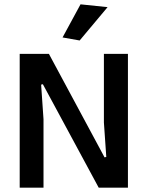

<svg xmlns="http://www.w3.org/2000/svg" viewBox="-20 -867 682 887"><path d="M269 -694 352 -847 477 -834 348 -680ZM71 -618H206L463 -140L471 -142L460 -301V-618H571V0H436L178 -478L170 -476L181 -316V0H71Z"/></svg>

Font: Athiti SemiBold
Style: Regular
Weight: 600
Designer: CadsonDemak Team
Foundry: CadsonDemak
Version: Version 1.033